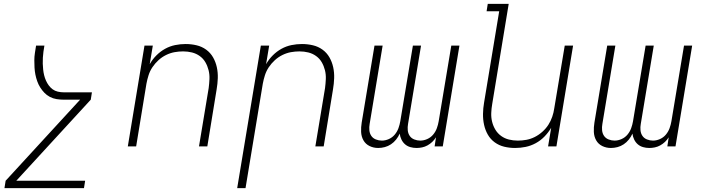

<svg xmlns="http://www.w3.org/2000/svg" viewBox="-20 -755 3640 990"><path d="M413 215H3L9 177L393 -241H309Q290 -241 271.5 -244Q253 -247 237 -255.5Q221 -264 209 -276.5Q197 -289 187.5 -304Q178 -319 172 -336Q166 -353 162.5 -370.5Q159 -388 158 -406.5Q157 -425 157 -444Q157 -463 160 -482Q163 -501 166 -520H209Q206 -504 204 -488.5Q202 -473 201 -457.5Q200 -442 200.5 -427Q201 -412 202.5 -397Q204 -382 207.5 -367.5Q211 -353 217 -339.5Q223 -326 231.5 -314.5Q240 -303 251.5 -294.5Q263 -286 278 -282.5Q293 -279 308 -279H454L448 -241L64 177H419Z M639 0 725 -520H768L752 -424Q766 -449 786.5 -469.5Q807 -490 831.5 -503.5Q856 -517 883 -522.5Q910 -528 937 -528Q966 -528 993.5 -521.5Q1021 -515 1043 -499Q1065 -483 1078.5 -459.5Q1092 -436 1098 -408.5Q1104 -381 1103 -352Q1102 -323 1097 -294L1049 0H1006L1056 -301Q1059 -324 1060 -347.5Q1061 -371 1055.5 -393Q1050 -415 1039 -434Q1028 -453 1010 -466Q992 -479 970 -484.5Q948 -490 924 -490Q902 -490 880 -486Q858 -482 836.5 -471.5Q815 -461 797 -444.5Q779 -428 766 -408.5Q753 -389 746 -367Q739 -345 735 -323L682 0Z M1203 215 1325 -520H1368L1352 -424Q1366 -449 1386.5 -469.5Q1407 -490 1431.5 -503.5Q1456 -517 1483 -522.5Q1510 -528 1537 -528Q1566 -528 1593.5 -521.5Q1621 -515 1643 -499Q1665 -483 1678.5 -459.5Q1692 -436 1698 -408.5Q1704 -381 1703 -352Q1702 -323 1697 -294L1649 0H1606L1656 -301Q1659 -324 1660 -347.5Q1661 -371 1655.5 -393Q1650 -415 1639 -434Q1628 -453 1610 -466Q1592 -479 1570 -484.5Q1548 -490 1524 -490Q1502 -490 1480 -486Q1458 -482 1436.5 -471.5Q1415 -461 1397 -444.5Q1379 -428 1366 -408.5Q1353 -389 1346 -367Q1339 -345 1335 -323L1246 215Z M1930 8Q1906 8 1885.5 -2Q1865 -12 1854 -31.5Q1843 -51 1842 -75Q1841 -99 1845 -123L1911 -520H1953L1886 -116Q1883 -100 1884.5 -83.5Q1886 -67 1894.5 -54.5Q1903 -42 1918 -36Q1933 -30 1949 -30Q1967 -30 1985 -38Q2003 -46 2015.5 -61Q2028 -76 2034.5 -94Q2041 -112 2044 -130L2109 -520H2151L2084 -116Q2081 -100 2082.5 -83.5Q2084 -67 2092.5 -54.5Q2101 -42 2116 -36Q2131 -30 2147 -30Q2165 -30 2183 -38Q2201 -46 2213.5 -61Q2226 -76 2232.5 -94Q2239 -112 2242 -130L2307 -520H2349L2263 0H2221L2228 -47Q2220 -34 2209 -23.5Q2198 -13 2184.5 -5.5Q2171 2 2156.5 5Q2142 8 2128 8Q2111 8 2095.5 3.5Q2080 -1 2068.5 -11Q2057 -21 2050 -35.5Q2043 -50 2041 -66Q2034 -50 2022.5 -35.5Q2011 -21 1996 -11Q1981 -1 1964 3.5Q1947 8 1930 8Z M2636 8Q2607 8 2580 1.5Q2553 -5 2531 -21Q2509 -37 2495.5 -60.5Q2482 -84 2476 -111.5Q2470 -139 2470.5 -168Q2471 -197 2476 -226L2554 -697H2489L2495 -735H2603L2518 -219Q2514 -196 2513 -172.5Q2512 -149 2517.5 -127Q2523 -105 2534.5 -86Q2546 -67 2564 -54Q2582 -41 2604 -35.5Q2626 -30 2650 -30Q2672 -30 2694 -34Q2716 -38 2737 -48.5Q2758 -59 2776.5 -75.5Q2795 -92 2807.5 -111.5Q2820 -131 2827.5 -153Q2835 -175 2838 -197L2892 -520H2935L2849 0H2806L2822 -96Q2807 -71 2787 -50.5Q2767 -30 2742 -16.5Q2717 -3 2690 2.5Q2663 8 2636 8Z M3130 8Q3106 8 3085.5 -2Q3065 -12 3054 -31.5Q3043 -51 3042 -75Q3041 -99 3045 -123L3111 -520H3153L3086 -116Q3083 -100 3084.5 -83.5Q3086 -67 3094.5 -54.5Q3103 -42 3118 -36Q3133 -30 3149 -30Q3167 -30 3185 -38Q3203 -46 3215.5 -61Q3228 -76 3234.5 -94Q3241 -112 3244 -130L3309 -520H3351L3284 -116Q3281 -100 3282.5 -83.5Q3284 -67 3292.5 -54.5Q3301 -42 3316 -36Q3331 -30 3347 -30Q3365 -30 3383 -38Q3401 -46 3413.5 -61Q3426 -76 3432.5 -94Q3439 -112 3442 -130L3507 -520H3549L3463 0H3421L3428 -47Q3420 -34 3409 -23.5Q3398 -13 3384.5 -5.5Q3371 2 3356.5 5Q3342 8 3328 8Q3311 8 3295.5 3.5Q3280 -1 3268.5 -11Q3257 -21 3250 -35.5Q3243 -50 3241 -66Q3234 -50 3222.5 -35.5Q3211 -21 3196 -11Q3181 -1 3164 3.5Q3147 8 3130 8Z"/></svg>

Font: Iosevka XLt Ex Obl
Style: Regular
Weight: 200
Width: 7
Italic angle: -9°
Monospace: yes
Designer: Belleve Invis
Foundry: Belleve Invis
Version: Version 32.5.0; ttfautohint (v1.8.4)